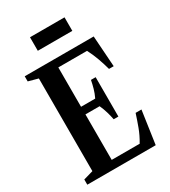

<svg xmlns="http://www.w3.org/2000/svg" viewBox="-226 -1059 1032 1168"><g transform="rotate(-30 289.5 -475.5)"><path d="M33 0V-36.5L101 -56V-707L33 -725.5V-761.5H517.5L532.5 -544H499.5Q489 -583 474 -625Q459 -667 438.5 -706H237V-429.5H336.5Q350 -457.5 358 -485.8Q366 -514 371 -541H404V-264.5H371Q366 -291.5 357.5 -320Q349 -348.5 336.5 -376H237V-56.5H433.5Q459.5 -100 475.8 -144Q492 -188 506 -231.5H547L513.5 0ZM179.5 -856V-951H422V-856Z"/></g></svg>

Font: Libre Caslon Condensed
Style: Bold
Weight: 700
Designer: Pablo Impallari, Rodrigo Fuenzalida, Katja Schimmel, Ertekin Erdin
Foundry: Pablo Impallari, Rodrigo Fuenzalida
Version: Version 2.000; ttfautohint (v1.8.4.7-5d5b);gftools[0.9.33]